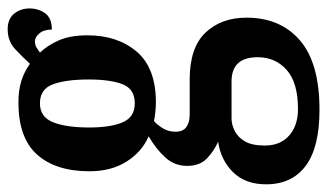

<svg xmlns="http://www.w3.org/2000/svg" viewBox="-197 -420 852 500"><g transform="rotate(-90 229.0 -170.0)"><path d="M193 236Q95 236 47 200Q-1 164 -1 97Q-1 43 30.5 11Q62 -21 110 -28Q87 -38 67 -56.5Q47 -75 47 -109Q47 -141 68.5 -165Q90 -189 124 -209Q84 -226 58.5 -266Q33 -306 33 -363Q33 -451 76.5 -499.5Q120 -548 212 -548Q244 -548 268 -540.5Q292 -533 313 -518Q330 -537 351 -556.5Q372 -576 403 -576Q430 -576 443.5 -559Q457 -542 457 -519Q457 -496 444.5 -478.5Q432 -461 402 -461Q402 -482 392 -493.5Q382 -505 372 -505Q362 -505 355.5 -501Q349 -497 342 -492Q361 -472 374 -442.5Q387 -413 387 -368Q387 -290 344.5 -240Q302 -190 212 -190Q202 -190 187 -191.5Q172 -193 164 -195Q155 -188 145.5 -173Q136 -158 136 -139Q136 -119 148.5 -110.5Q161 -102 180 -102H272Q355 -102 394 -61Q433 -20 433 46Q433 134 374 185Q315 236 193 236ZM210 -245Q247 -245 259.5 -276.5Q272 -308 272 -365Q272 -424 259.5 -458Q247 -492 210 -492Q174 -492 160.5 -457.5Q147 -423 147 -364Q147 -308 160.5 -276.5Q174 -245 210 -245ZM195 180Q264 180 297 150.5Q330 121 330 75Q330 7 267 7H170Q155 7 138.5 15Q122 23 111 41.5Q100 60 100 94Q100 134 126 157Q152 180 195 180Z"/></g></svg>

Font: Noto Serif Ethiopic ExtraCondensed
Style: Bold
Weight: 700
Width: 2
Designer: Monotype Design Team
Foundry: Monotype Imaging Inc.
Version: Version 2.102; ttfautohint (v1.8.4.7-5d5b)